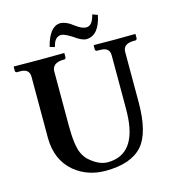

<svg xmlns="http://www.w3.org/2000/svg" viewBox="-118 -902 915 1011"><g transform="rotate(-15 339.0 -397.0)"><path d="M429.2 -746.1Q454.6 -746.1 467.3 -773.4Q473.1 -786.1 478 -804.2L505.9 -793.9Q483.9 -687 415 -686Q389.2 -686.5 350.1 -715.8Q310.1 -741.2 292 -742.2Q263.2 -742.2 250 -710Q246.6 -700.7 243.2 -689L216.8 -696.8Q242.7 -798.8 299.8 -803.2Q334.5 -802.7 374 -771Q406.7 -746.6 429.2 -746.1ZM521 -568.8Q521 -606.9 483.4 -611.8Q475.1 -612.8 465.8 -612.8H452.1Q444.3 -614.3 442.9 -621.1V-645L444.8 -646Q445.8 -646 557.1 -645L668.9 -646L670.9 -645V-621.1Q668.9 -614.3 663.1 -612.8H648.9Q594.7 -611.3 594.2 -568.8V-294.9Q594.2 -127.9 534.7 -60.1Q472.2 9.8 334 9.8Q234.9 9.8 164.1 -48.8Q84.5 -116.7 84 -236.8V-568.8Q84 -606 49.3 -611.8Q40.5 -613.3 29.8 -612.8H16.1Q8.3 -614.3 6.8 -621.1V-645L8.8 -646Q9.8 -646 146 -645L280.8 -646L283.2 -645V-621.1Q281.2 -614.3 274.9 -612.8H261.2Q209.5 -608.4 207 -568.8V-270Q207 -163.1 227.5 -117.7Q238.3 -95.2 252.9 -80.1Q304.2 -31.7 355 -30.8Q514.2 -30.8 520.5 -253.9Q521 -266.1 521 -277.8Z"/></g></svg>

Font: Linux Libertine O
Style: Semibold
Weight: 700
Designer: Philipp H. Poll
Foundry: Philipp H. Poll
Version: Version 5.0.0